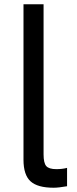

<svg xmlns="http://www.w3.org/2000/svg" viewBox="-20 -866 359 899"><path d="M90 -118V-846H184V-143Q184 -103 196.5 -88.5Q209 -74 244 -74Q272 -74 294 -80V6Q254 13 231 13Q156 13 123 -17Q90 -47 90 -118Z"/></svg>

Font: Biryani
Style: Regular
Weight: 400
Designer: Dan Reynolds and Mathieu Reguer
Foundry: Dan Reynolds and Mathieu Reguer
Version: Version 1.004; ttfautohint (v1.1) -l 5 -r 5 -G 72 -x 0 -D la